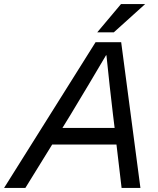

<svg xmlns="http://www.w3.org/2000/svg" viewBox="-78 -918 773 938"><path d="M177 -212 46 0H-58L389 -712H514L608 0H516L491 -212ZM474 -358Q458 -492 442 -648H440Q360 -512 267 -358L227 -293H482ZM397 -760 513 -898H631L478 -760Z"/></svg>

Font: CST
Style: Italic
Weight: 400
Italic angle: -14°
Version: Version 1.00